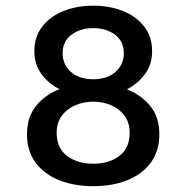

<svg xmlns="http://www.w3.org/2000/svg" viewBox="-20 -645 659 676"><path d="M308.5 10.5Q240 10.5 187.2 -11Q134.5 -32.5 104.8 -73.2Q75 -114 75 -172Q75 -234 107.8 -273.2Q140.5 -312.5 189.5 -331Q151 -350.5 126 -384.2Q101 -418 101 -464.5Q101 -516 129.2 -552Q157.5 -588 204.5 -606.5Q251.5 -625 308.5 -625Q365.5 -625 412.2 -606.5Q459 -588 487.2 -552Q515.5 -516 515.5 -464.5Q515.5 -418 490.5 -384.2Q465.5 -350.5 427 -330.5Q475 -312 508 -273Q541 -234 541 -172Q541 -114 511.5 -73.2Q482 -32.5 429.5 -11Q377 10.5 308.5 10.5ZM179.5 -177.5Q179.5 -123 216.5 -95.8Q253.5 -68.5 308.5 -68.5Q363.5 -68.5 400 -95.8Q436.5 -123 436.5 -177.5Q436.5 -213.5 418.2 -238Q400 -262.5 370.8 -274.8Q341.5 -287 308.5 -287Q275.5 -287 246 -274.8Q216.5 -262.5 198 -238Q179.5 -213.5 179.5 -177.5ZM200.5 -457.5Q200.5 -418 229.5 -392Q258.5 -366 308.5 -366Q357.5 -366 386.8 -392Q416 -418 416 -457.5Q416 -499.5 385 -522.8Q354 -546 308.5 -546Q263 -546 231.8 -522.8Q200.5 -499.5 200.5 -457.5Z"/></svg>

Font: Sono Monospace Medium
Style: Regular
Weight: 500
Designer: Tyler Finck
Foundry: Tyler Finck
Version: Version 2.112